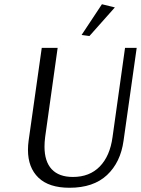

<svg xmlns="http://www.w3.org/2000/svg" viewBox="-20 -876 665 906"><path d="M308 10Q211 10 161.5 -37.5Q112 -85 112 -169Q112 -190 115 -212L177 -650H252L193 -229Q190 -205 190 -184Q190 -114 224 -77.5Q258 -41 324 -41Q403 -41 451 -90.5Q499 -140 511 -229L570 -650H625L563 -212Q549 -110 485 -50Q421 10 308 10ZM461 -856 522 -841 402 -706 365 -711Z"/></svg>

Font: ArsenalItalic
Style: Italic
Weight: 400
Italic angle: -9°
Designer: Andrij Shevchenko
Foundry: Stairsfor.com
Version: Version 1.000